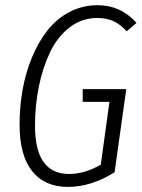

<svg xmlns="http://www.w3.org/2000/svg" viewBox="-20 -716 553 747"><path d="M359.9 -695.8Q449.7 -695.8 511.2 -627L473.1 -594.2Q447.3 -622.1 420.9 -634Q394.5 -646 357.9 -646Q298.3 -646 251 -609.6Q203.6 -573.2 174.8 -512.9Q146 -452.6 131.1 -379.2Q116.2 -305.7 116.2 -226.1Q116.2 -39.1 249 -39.1Q309.1 -39.1 372.1 -75.2L405.8 -319.8H301.8V-369.1H471.2L425.8 -45.9Q335 11.2 244.1 11.2Q153.8 11.2 105 -50.3Q56.2 -111.8 56.2 -231Q56.2 -301.3 68.1 -367.9Q80.1 -434.6 105 -494.1Q129.9 -553.7 165.3 -598.6Q200.7 -643.6 251 -669.7Q301.3 -695.8 359.9 -695.8Z"/></svg>

Font: Fira Sans Compressed Light
Style: Italic
Weight: 300
Width: 3
Italic angle: -8°
Designer: Carrois Corporate & Edenspiekermann AG
Foundry: Carrois Corporate GbR & Edenspiekermann AG
Version: Version 4.203;PS 004.203;hotconv 1.0.88;makeotf.lib2.5.64775